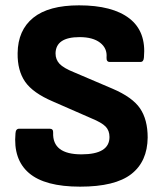

<svg xmlns="http://www.w3.org/2000/svg" viewBox="-20 -687 614 719"><path d="M280 12Q148 12 88.5 -39Q29 -90 38 -188Q39 -205 52 -205H166Q180 -205 179 -190Q176 -109 285 -109Q390 -109 390 -174Q390 -198 375.5 -213Q361 -228 322 -244L178 -307Q103 -339 74 -381Q45 -423 46 -488Q47 -574 104.5 -620.5Q162 -667 276 -667Q401 -667 464.5 -618Q528 -569 519 -472Q518 -455 506 -455H391Q378 -455 379 -472Q382 -506 355 -527Q328 -548 278 -548Q189 -548 188 -487Q188 -464 203 -448Q218 -432 258 -416L401 -355Q476 -323 504.5 -281Q533 -239 533 -172Q532 -82 471.5 -35Q411 12 280 12Z"/></svg>

Font: Sofia Sans ExtraBold
Style: Regular
Weight: 800
Designer: Botio Nikoltchev, Ani Petrova
Foundry: lettersoup
Version: Version 4.101; ttfautohint (v1.8.4.7-5d5b)